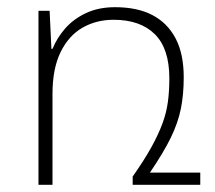

<svg xmlns="http://www.w3.org/2000/svg" viewBox="-20 -514 598 534"><path d="M397 -34H537V0H349V-23Q382 -70 401.5 -105.5Q421 -141 432 -171Q443 -201 447 -231Q451 -261 451 -296Q451 -379 410.5 -419Q370 -459 296 -459Q248 -459 209.5 -437Q171 -415 148.5 -369Q126 -323 126 -253V0H87V-484H118L123 -378H126Q138 -408 161 -434.5Q184 -461 219 -477.5Q254 -494 300 -494Q362 -494 404 -472Q446 -450 468.5 -407Q491 -364 491 -299Q491 -251 483 -211.5Q475 -172 455 -131Q435 -90 397 -34Z"/></svg>

Font: Noto Sans Armenian ExtraLight
Style: Regular
Weight: 250
Designer: Monotype Design Team
Foundry: Monotype Imaging Inc.
Version: Version 2.007